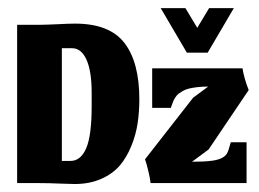

<svg xmlns="http://www.w3.org/2000/svg" viewBox="-20 -452 640 474"><path d="M441.3 -322H492.7L557.3 -432H496.3L467 -383.3L437.7 -432H376.7ZM351.7 0H588.7V-100.7H549.7Q543.7 -78.3 540.3 -73Q532 -59.3 504.3 -55.3Q486 -52.7 454 -52.7L495 -83L594 -229.7Q588.7 -242.7 584.5 -257.3Q580.3 -272 578.7 -283.3H355.7V-185.7H401.7Q402.3 -187.7 404.7 -194Q407 -200.3 408.2 -203.2Q409.3 -206 413 -211.7Q416.7 -217.3 420.3 -220.2Q424 -223 431 -227.2Q438 -231.3 446.3 -233.3Q454.7 -235.3 466.8 -236.8Q479 -238.3 494 -238.3L456.7 -210.7L338 -58.7Q342 -47.7 346.3 -29.5Q350.7 -11.3 351.7 0ZM154 -54.7H132.7V-333H157.7Q181 -333 193.7 -304.3Q206.3 -275.7 206.3 -223V-189.3Q206.3 -117.3 192.8 -86Q179.3 -54.7 154 -54.7ZM164.3 2.3Q201 2.3 229.7 -10.3Q258.3 -23 275.7 -43.3Q293 -63.7 304.3 -91.8Q315.7 -120 319.8 -148Q324 -176 324 -207Q324 -298.3 287.2 -346Q250.3 -393.7 165.3 -393.7Q150.3 -393.7 124 -392.3Q97.7 -391 75.3 -390.7H22.3V0H75.3Q102 0 127.2 1.2Q152.3 2.3 164.3 2.3Z"/></svg>

Font: Jomhuria
Style: Regular
Weight: 400
Designer: Arabic design by Kourosh Beigpour, Latin design by Eben Sorkin, engineering by Lasse Fister and Khaled Hosney
Version: Version 1.0010